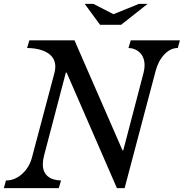

<svg xmlns="http://www.w3.org/2000/svg" viewBox="-29 -980 957 1000"><path d="M620 0H580L318 -602H314L200 -168Q194 -144 194 -125Q194 -84 219 -62.5Q244 -41 289 -40L277 0H-9L2 -40Q48 -40 85.5 -73.5Q123 -107 137 -158L255 -602Q259 -617 259 -633Q259 -679 219.5 -704Q180 -729 112 -730L124 -770H359L609 -197H613L719 -602Q724 -624 724 -639Q724 -681 700 -705Q676 -729 640 -730L652 -770H908L897 -730Q859 -730 827.5 -697Q796 -664 782 -612ZM602 -851H492L412 -960H457L562 -906L695 -960H740Z"/></svg>

Font: Libre Baskerville
Style: Italic
Weight: 400
Italic angle: -15°
Designer: Pablo Impallari, Rodrigo Fuenzalida
Foundry: Pablo Impallari, Rodrigo Fuenzalida
Version: Version 1.051;Glyphs 3.2.3 (3260)